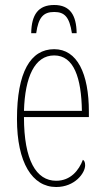

<svg xmlns="http://www.w3.org/2000/svg" viewBox="-20 -739 419 769"><path d="M105 -606H125C134 -670 154 -691 197 -691C238 -691 258 -672 268 -606H287C286 -679 260 -719 197 -719C133 -719 106 -680 105 -606ZM205 10C280 10 321 -46 321 -77C321 -90 317 -96 312 -99C296 -57 263 -15 205 -15C125 -15 76 -97 76 -270H336V-291C336 -445 289 -542 197 -542C102 -542 48 -450 48 -262C48 -88 109 10 205 10ZM308 -295H76C80 -431 119 -517 197 -517C276 -517 306 -427 308 -295Z"/></svg>

Font: Noto Serif ExtraCondensed Thin
Style: Regular
Weight: 100
Width: 2
Designer: Monotype Design Team
Foundry: Monotype Imaging Inc.
Version: Version 2.013